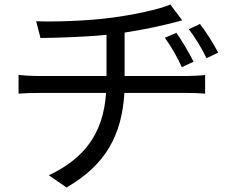

<svg xmlns="http://www.w3.org/2000/svg" viewBox="-20 -776 1040 849"><path d="M140 -682 159 -608C236 -609 350 -612 451 -622V-440H149C119 -440 84 -442 62 -445V-362C86 -364 119 -365 151 -365H449C437 -186 353 -75 196 -1L274 53C447 -46 519 -179 530 -365H809C834 -365 865 -364 887 -362V-444C866 -442 829 -440 808 -440H531V-632C617 -645 702 -663 786 -686L733 -756C684 -734 567 -710 476 -698C367 -683 215 -679 140 -682ZM864 -670 815 -647C846 -606 869 -567 893 -519L945 -543C922 -587 889 -638 864 -670ZM760 -631 709 -609C739 -567 762 -527 784 -479L836 -503C814 -547 783 -598 760 -631Z"/></svg>

Font: DAIFUKU Sans JP
Style: Regular
Weight: 400
Designer: Original font ‘Source Han Sans JP’ : Ryoko NISHIZUKA  (kana, bopomofo & ideographs); Paul D. Hunt (Latin, Greek & Cyrill
Foundry: Daifuku
Version: Version 1.001